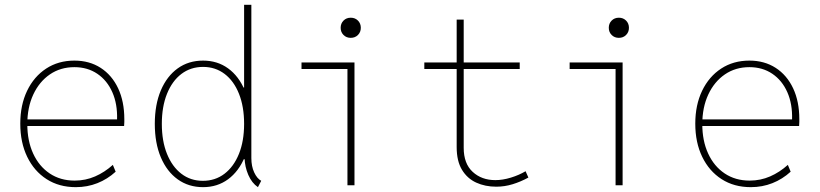

<svg xmlns="http://www.w3.org/2000/svg" viewBox="-20 -772 3415 800"><path d="M295.9 7.8Q226.1 7.8 174.1 -25.6Q122.1 -59.1 93.3 -118.7Q64.5 -178.2 64.5 -256.8Q64.5 -334.5 93 -393.8Q121.6 -453.1 172.4 -486.3Q223.1 -519.5 290 -519.5Q352.5 -519.5 399.4 -489.3Q446.3 -459 472.2 -404.1Q498 -349.1 498 -275.4Q498 -273.4 498 -263.7Q498 -253.9 497.1 -247.1H87.9V-274.4H467.8Q469.7 -338.9 448 -387.9Q426.3 -437 385.5 -464.6Q344.7 -492.2 290 -492.2Q231.9 -492.2 187.7 -461.9Q143.6 -431.6 118.7 -378.2Q93.8 -324.7 93.8 -254.9Q93.8 -185.1 118.2 -132.1Q142.6 -79.1 187 -49.3Q231.4 -19.5 291 -19.5Q336.4 -19.5 376.2 -36.9Q416 -54.2 450.2 -85L461.9 -56.6Q427.7 -25.4 385.7 -8.8Q343.8 7.8 295.9 7.8Z M1054.7 7.8Q1029.3 -9.3 1014.6 -43.2Q1000 -77.1 999 -114.3L1002.9 -108.4H989.3L1002.9 -143.6V-369.1L986.3 -407.2H997.1V-752H1027.3V-113.3Q1027.3 -79.1 1039.1 -53.7Q1050.8 -28.3 1068.4 -18.6ZM826.2 7.8Q765.6 7.8 720.5 -24.7Q675.3 -57.1 650.1 -116.5Q625 -175.8 625 -255.9Q625 -335.9 650.1 -395.3Q675.3 -454.6 720.5 -487.1Q765.6 -519.5 826.2 -519.5Q885.7 -519.5 930.4 -487.1Q975.1 -454.6 999.8 -395.8Q1024.4 -336.9 1024.4 -257.8Q1024.4 -177.2 999.8 -117.7Q975.1 -58.1 930.4 -25.1Q885.7 7.8 826.2 7.8ZM825.2 -18.6Q877 -18.6 915.5 -48.1Q954.1 -77.6 975.6 -130.9Q997.1 -184.1 997.1 -255.9Q997.1 -327.6 975.8 -381.1Q954.6 -434.6 916 -463.9Q877.4 -493.2 826.2 -493.2Q774.4 -493.2 735.8 -463.9Q697.3 -434.6 675.8 -381.1Q654.3 -327.6 654.3 -255.9Q654.3 -184.1 675.8 -130.9Q697.3 -77.6 735.6 -48.1Q773.9 -18.6 825.2 -18.6Z M1427.7 0V-511.7H1457V0ZM1236.3 -484.4V-511.7H1457V-484.4ZM1441.4 -614.3Q1423.3 -614.3 1411.4 -626.2Q1399.4 -638.2 1399.4 -656.2Q1399.4 -674.3 1411.4 -686.3Q1423.3 -698.2 1441.4 -698.2Q1459.5 -698.2 1471.4 -686.3Q1483.4 -674.3 1483.4 -656.2Q1483.4 -638.2 1471.4 -626.2Q1459.5 -614.3 1441.4 -614.3Z M2047.9 5.9Q2001.5 5.9 1964.1 -11.2Q1926.8 -28.3 1904.8 -64.7Q1882.8 -101.1 1882.8 -159.2V-690.4H1912.1V-156.2Q1912.1 -90.3 1949.5 -55.9Q1986.8 -21.5 2043.9 -21.5Q2074.7 -21.5 2108.9 -32Q2143.1 -42.5 2169.9 -58.6L2181.6 -32.2Q2149.4 -14.6 2116 -4.4Q2082.5 5.9 2047.9 5.9ZM1748 -484.4V-511.7H2145.5V-484.4Z M2544.9 0V-511.7H2574.2V0ZM2353.5 -484.4V-511.7H2574.2V-484.4ZM2558.6 -614.3Q2540.5 -614.3 2528.6 -626.2Q2516.6 -638.2 2516.6 -656.2Q2516.6 -674.3 2528.6 -686.3Q2540.5 -698.2 2558.6 -698.2Q2576.7 -698.2 2588.6 -686.3Q2600.6 -674.3 2600.6 -656.2Q2600.6 -638.2 2588.6 -626.2Q2576.7 -614.3 2558.6 -614.3Z M3108.4 7.8Q3038.6 7.8 2986.6 -25.6Q2934.6 -59.1 2905.8 -118.7Q2877 -178.2 2877 -256.8Q2877 -334.5 2905.5 -393.8Q2934.1 -453.1 2984.9 -486.3Q3035.6 -519.5 3102.5 -519.5Q3165 -519.5 3211.9 -489.3Q3258.8 -459 3284.7 -404.1Q3310.5 -349.1 3310.5 -275.4Q3310.5 -273.4 3310.5 -263.7Q3310.5 -253.9 3309.6 -247.1H2900.4V-274.4H3280.3Q3282.2 -338.9 3260.5 -387.9Q3238.8 -437 3198 -464.6Q3157.2 -492.2 3102.5 -492.2Q3044.4 -492.2 3000.2 -461.9Q2956.1 -431.6 2931.2 -378.2Q2906.2 -324.7 2906.2 -254.9Q2906.2 -185.1 2930.7 -132.1Q2955.1 -79.1 2999.5 -49.3Q3043.9 -19.5 3103.5 -19.5Q3148.9 -19.5 3188.7 -36.9Q3228.5 -54.2 3262.7 -85L3274.4 -56.6Q3240.2 -25.4 3198.2 -8.8Q3156.2 7.8 3108.4 7.8Z"/></svg>

Font: Reddit Mono ExtraLight
Style: Regular
Weight: 250
Monospace: yes
Designer: Stephen Hutchings
Foundry: Reddit
Version: Version 1.014